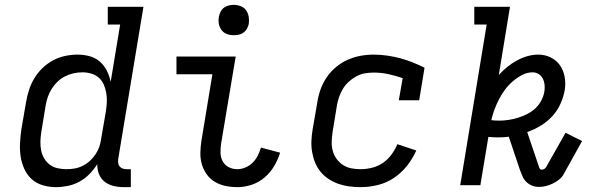

<svg xmlns="http://www.w3.org/2000/svg" viewBox="-20 -763 2440 791"><path d="M210 8Q210 8 210 8Q210 8 210 8Q182 8 155.5 0Q129 -8 110 -25.5Q91 -43 80 -67.5Q69 -92 65 -118.5Q61 -145 62.5 -173.5Q64 -202 68 -230L87 -340Q91 -365 99 -390.5Q107 -416 120.5 -439Q134 -462 154 -481.5Q174 -501 198 -514Q222 -527 248 -532.5Q274 -538 299 -538Q325 -538 349 -531.5Q373 -525 391 -509.5Q409 -494 420 -472Q431 -450 436 -426L475 -662H424V-735H571L467 -108Q466 -99 467 -91Q468 -83 473 -77Q478 -71 486 -68.5Q494 -66 502 -66H519V8H490Q468 8 447.5 3Q427 -2 411 -14.5Q395 -27 387.5 -46.5Q380 -66 381 -87Q367 -65 348.5 -46Q330 -27 307 -14.5Q284 -2 259 3Q234 8 210 8ZM254 -66Q271 -66 288 -69Q305 -72 321 -80Q337 -88 350.5 -100.5Q364 -113 374 -128Q384 -143 389.5 -159.5Q395 -176 397 -193L416 -303Q419 -322 420 -341Q421 -360 418 -378.5Q415 -397 408 -413.5Q401 -430 388 -442Q375 -454 357 -459.5Q339 -465 320 -465Q301 -465 283 -461Q265 -457 248 -448.5Q231 -440 217 -426.5Q203 -413 193 -397Q183 -381 177 -363.5Q171 -346 168 -328L150 -218Q147 -199 146.5 -180Q146 -161 149.5 -143.5Q153 -126 162 -110.5Q171 -95 185 -84.5Q199 -74 217 -70Q235 -66 254 -66Z M958 8Q933 8 909 3Q885 -2 865 -14Q845 -26 831.5 -45Q818 -64 811.5 -86.5Q805 -109 805.5 -134Q806 -159 810 -184L855 -457H707V-530H951L891 -172Q888 -153 888.5 -133.5Q889 -114 897.5 -98.5Q906 -83 922 -74.5Q938 -66 958 -66Q974 -66 991 -73Q1008 -80 1021 -93Q1034 -106 1042 -122Q1050 -138 1055 -155L1134 -134Q1125 -105 1109 -78Q1093 -51 1069 -31Q1045 -11 1016 -1.5Q987 8 958 8ZM943 -618Q928 -618 914.5 -623Q901 -628 892.5 -639.5Q884 -651 881.5 -665.5Q879 -680 882 -695Q884 -705 889 -715Q894 -725 903 -731.5Q912 -738 922.5 -740.5Q933 -743 943 -743Q958 -743 972 -737.5Q986 -732 994 -720.5Q1002 -709 1004.5 -694.5Q1007 -680 1005 -665Q1003 -655 997.5 -645Q992 -635 983 -628.5Q974 -622 963.5 -620Q953 -618 943 -618Z M1466 8Q1442 8 1419 5Q1396 2 1374.5 -5.5Q1353 -13 1334 -25.5Q1315 -38 1301 -55Q1287 -72 1278.5 -92.5Q1270 -113 1266 -136Q1262 -159 1263 -182.5Q1264 -206 1268 -230L1287 -340Q1291 -367 1300 -393Q1309 -419 1325 -443Q1341 -467 1363.5 -486Q1386 -505 1412 -516.5Q1438 -528 1465 -533Q1492 -538 1519 -538Q1547 -538 1575 -534Q1603 -530 1629 -523Q1655 -516 1680 -506Q1705 -496 1729 -484L1707 -350H1623L1639 -441Q1610 -451 1580.5 -457.5Q1551 -464 1520 -464Q1502 -464 1484 -461Q1466 -458 1449 -449Q1432 -440 1417.5 -427Q1403 -414 1393 -397.5Q1383 -381 1377 -363.5Q1371 -346 1368 -328L1350 -218Q1347 -198 1346.5 -178.5Q1346 -159 1351 -141Q1356 -123 1367 -108Q1378 -93 1393.5 -83Q1409 -73 1427.5 -69.5Q1446 -66 1466 -66Q1489 -66 1513 -72Q1537 -78 1557.5 -92Q1578 -106 1593 -126.5Q1608 -147 1617 -169L1695 -143Q1680 -109 1656.5 -79.5Q1633 -50 1602 -29.5Q1571 -9 1535.5 -0.5Q1500 8 1466 8Z M2200 7Q2185 7 2171.5 1.5Q2158 -4 2148 -14Q2138 -24 2132.5 -37Q2127 -50 2122 -63L2076 -200Q2064 -198 2053 -197.5Q2042 -197 2031 -197Q2021 -197 2011.5 -197.5Q2002 -198 1992 -199L1959 0H1876L1985 -662H1934V-735H2081L2035 -454Q2051 -472 2069.5 -487Q2088 -502 2109 -513.5Q2130 -525 2152.5 -531.5Q2175 -538 2197 -538Q2225 -538 2248.5 -526.5Q2272 -515 2286.5 -494.5Q2301 -474 2306 -447.5Q2311 -421 2307 -394Q2302 -365 2289.5 -336.5Q2277 -308 2256 -285Q2235 -262 2208 -245.5Q2181 -229 2152 -219L2197 -86Q2199 -79 2202 -71.5Q2205 -64 2212 -64Q2219 -64 2224.5 -68.5Q2230 -73 2233 -80L2310 -216L2378 -182L2302 -45Q2295 -32 2282.5 -22.5Q2270 -13 2256.5 -6.5Q2243 0 2229 3.5Q2215 7 2200 7ZM2036 -266Q2056 -266 2075.5 -269Q2095 -272 2114.5 -278Q2134 -284 2152.5 -293.5Q2171 -303 2186 -317Q2201 -331 2210.5 -349.5Q2220 -368 2223 -388Q2225 -401 2223.5 -414.5Q2222 -428 2216 -439.5Q2210 -451 2199 -458Q2188 -465 2174 -465Q2152 -465 2131 -454Q2110 -443 2092 -427.5Q2074 -412 2060 -393Q2046 -374 2035.5 -353.5Q2025 -333 2017 -311.5Q2009 -290 2004 -268Q2012 -267 2020 -266.5Q2028 -266 2036 -266Z"/></svg>

Font: Iosevka Slab Extended
Style: Italic
Weight: 400
Width: 7
Italic angle: -9°
Monospace: yes
Designer: Belleve Invis
Foundry: Belleve Invis
Version: Version 11.1.0; ttfautohint (v1.8.3)